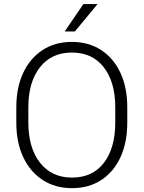

<svg xmlns="http://www.w3.org/2000/svg" viewBox="-20 -930 717 959"><path d="M615.7 -393.6V-317.9Q615.7 -217.8 581.5 -144.3Q547.4 -70.8 485.4 -30.5Q423.3 9.8 339.4 9.8Q256.3 9.8 193.8 -30.5Q131.3 -70.8 96.4 -144.3Q61.5 -217.8 61.5 -317.9V-393.6Q61.5 -493.2 96.2 -566.7Q130.9 -640.1 193.1 -680.4Q255.4 -720.7 338.4 -720.7Q422.4 -720.7 484.6 -680.4Q546.9 -640.1 581.3 -566.7Q615.7 -493.2 615.7 -393.6ZM555.7 -317.9V-394.5Q555.7 -520 498.5 -593.8Q441.4 -667.5 338.4 -667.5Q237.3 -667.5 179.4 -593.8Q121.6 -520 121.6 -394.5V-317.9Q121.6 -191.4 179.9 -117.2Q238.3 -43 339.4 -43Q442.9 -43 499.3 -117.2Q555.7 -191.4 555.7 -317.9ZM303.2 -772.9 396.5 -909.7H467.3L354 -772.9Z"/></svg>

Font: Vazirmatn RD UI FD ExtraLight
Style: Regular
Weight: 200
Designer: Saber Rastikerdar
Foundry: Saber Rastikerdar
Version: Version 33.003